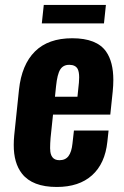

<svg xmlns="http://www.w3.org/2000/svg" viewBox="-20 -741 497 771"><path d="M147.9 -647 155.8 -721.2H405.3L397.5 -647ZM208 9.8Q110.4 9.8 68.4 -43.5Q34.7 -86.4 35.2 -159.7Q35.2 -177.7 37.1 -197.3L56.2 -380.4Q66.9 -481.4 120.4 -534.4Q173.8 -587.4 270 -587.4Q368.7 -587.4 406.2 -533.7Q435.1 -492.2 435.1 -419.9Q435.1 -398.4 432.6 -373.5L422.9 -280.8H192.9L183.1 -187.5Q181.2 -164.1 181.2 -145.5Q181.6 -143.1 181.6 -141.1Q181.6 -121.1 190.7 -109.4Q199.7 -97.7 218.8 -97.7Q242.7 -97.7 255.1 -114.3Q267.6 -130.9 271 -164.6L276.9 -216.8H416L411.1 -171.9Q401.9 -84 349.6 -37.1Q297.4 9.8 208 9.8ZM200.7 -352.5H291L296.9 -409.2Q297.9 -420.9 297.9 -430.2Q297.9 -452.1 292 -463.9Q283.2 -480.5 258.5 -480.7Q233.9 -481 221.9 -461.9Q210 -442.9 205.1 -395Z"/></svg>

Font: Oswald
Style: Demi-Bold
Weight: 600
Designer: Vernon Adams
Foundry: Vernon Adams
Version: 3.0; ttfautohint (v0.94.23-7a4d-dirty) -l 8 -r 50 -G 200 -x 